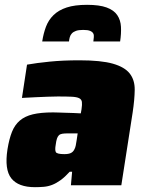

<svg xmlns="http://www.w3.org/2000/svg" viewBox="-20 -768 607 796"><path d="M0 0ZM125 8Q56 8 27 -28.5Q-2 -65 11 -149Q18 -192 29.5 -221Q41 -250 62 -268Q83 -286 116 -294Q149 -302 200 -302Q208 -302 221.5 -301.5Q235 -301 251.5 -300.5Q268 -300 284.5 -299.5Q301 -299 315 -298L318 -315Q321 -335 319.5 -345.5Q318 -356 308 -361Q298 -366 277 -367Q256 -368 220 -368Q202 -368 177 -367Q152 -366 129 -365Q106 -364 89.5 -363Q73 -362 71 -362L92 -500Q131 -507 186 -512.5Q241 -518 309 -518Q399 -518 448 -504Q497 -490 518 -463Q539 -436 538.5 -395.5Q538 -355 530 -302L483 0H274L279 -56H269Q249 -34 231 -21Q213 -8 196 -1.5Q179 5 161.5 6.5Q144 8 125 8ZM247 -129Q264 -129 273.5 -133.5Q283 -138 288 -148Q292 -155 294 -164.5Q296 -174 298 -188L302 -215H262Q247 -215 238 -213.5Q229 -212 224 -207Q219 -202 216 -193Q213 -184 211 -168Q207 -146 211.5 -137.5Q216 -129 247 -129ZM155 -596Q160 -629 170.5 -657Q181 -685 202 -705.5Q223 -726 256.5 -737Q290 -748 341 -748Q392 -748 422 -737Q452 -726 466 -705.5Q480 -685 481.5 -657Q483 -629 478 -596H367Q368 -606 369 -614.5Q370 -623 366.5 -629.5Q363 -636 353.5 -640Q344 -644 325 -644Q306 -644 295 -640Q284 -636 278 -629.5Q272 -623 269.5 -614.5Q267 -606 266 -596Z"/></svg>

Font: Azeri Sans Black
Style: Italic
Weight: 900
Designer: Hector Gatti & Omnibus-Type (original fonts) / Cristiano Sobral (main changes and remastering)
Foundry: Omnibus-Type
Version: Version 0.07;August 21, 2020;FontCreator 13.0.0.2681 64-bit;